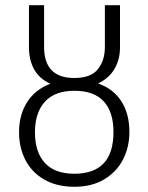

<svg xmlns="http://www.w3.org/2000/svg" viewBox="-20 -705 569 736"><path d="M476 -199Q476 -141 451.5 -93.5Q427 -46 379.5 -17.5Q332 11 265 11Q198 11 150 -16.5Q102 -44 77.5 -91.5Q53 -139 53 -198Q53 -265 84 -313.5Q115 -362 173 -384Q131 -403 111 -439Q91 -475 91 -523V-685H149V-525Q149 -406 265 -406Q328 -406 355 -439.5Q382 -473 382 -525V-685H440V-523Q440 -477 419 -441Q398 -405 356 -385Q414 -365 445 -317Q476 -269 476 -199ZM415 -199Q415 -275 378 -316Q341 -357 265 -357Q190 -357 152 -315Q114 -273 114 -198Q114 -122 152 -80.5Q190 -39 265 -39Q415 -39 415 -199Z"/></svg>

Font: Fira Sans Extra Condensed Light
Style: Regular
Weight: 300
Width: 1
Designer: Carrois Corporate & Edenspiekermann AG
Foundry: Carrois Corporate GbR & Edenspiekermann AG
Version: Version 4.203